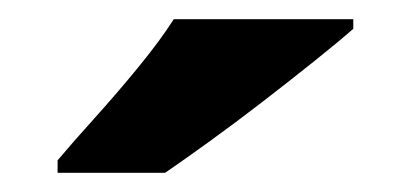

<svg xmlns="http://www.w3.org/2000/svg" viewBox="-20 -786 428 200"><path d="M348 -756Q332 -742 307 -722Q282 -702 253.5 -680Q225 -658 198 -638.5Q171 -619 152 -606H40V-619Q56 -638 79 -663.5Q102 -689 124.5 -716.5Q147 -744 161 -766H348Z"/></svg>

Font: Noto Sans Thai ExtraBold
Style: Regular
Weight: 800
Version: Version 2.001